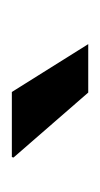

<svg xmlns="http://www.w3.org/2000/svg" viewBox="59 -821 171 329"><g transform="rotate(-90 144.5 -656.5)"><path d="M233.4 -590.8Q212.9 -590.8 150.4 -590.8Q122.1 -623 39.1 -718.8Q39.1 -719.7 40 -721.7Q67.4 -721.7 151.4 -721.7Q171.9 -688.5 233.4 -590.8Z"/></g></svg>

Font: Noto Sans Hebrew DECATHLON 
Style: Regular
Weight: 400
Designer: Monotype Design team
Version: Version 1.03 uh